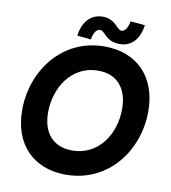

<svg xmlns="http://www.w3.org/2000/svg" viewBox="-95 -955 938 1055"><g transform="rotate(10 374.0 -428.0)"><path d="M342.5 17C579.5 17 729.5 -185 729.5 -404C729.5 -595 614 -714 432 -714C194 -714 45.5 -510.5 45.5 -292C45.5 -101.5 160.5 17 342.5 17ZM188 -303.5C188 -441 271.5 -577 420.5 -577C527.5 -577 585.5 -505 585.5 -392C585.5 -249 499 -120 353.5 -120C247 -120 188 -190.5 188 -303.5ZM273 -746.5 350 -739C355.5 -777 372 -799 391.5 -799C419.5 -799 430 -741.5 509.5 -741.5C572.5 -741.5 617 -783.5 628.5 -867.5L547.5 -874.5C542 -837.5 524 -815 507 -815C481.5 -815 464.5 -873.5 394.5 -873.5C330 -873.5 284 -829.5 273 -746.5Z"/></g></svg>

Font: HK Grotesk ExtraBold
Style: Italic
Weight: 800
Italic angle: -16°
Designer: Alfredo Marco Pradil
Foundry: Hanken Design Co.
Version: Version 3.001;FEAKit 1.0